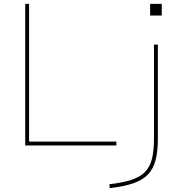

<svg xmlns="http://www.w3.org/2000/svg" viewBox="-20 -750 963 990"><path d="M110 0V-730H130V-20H580V0ZM544 200Q613 192 657.5 177.5Q702 163 727.5 137Q753 111 763.5 69Q774 27 774 -35V-520H794V-35Q794 31 782 76.5Q770 122 742 150.5Q714 179 666 195.5Q618 212 546 220ZM754 -670V-730H814V-670Z"/></svg>

Font: M PLUS 1 Thin
Style: Regular
Weight: 100
Designer: Coji Morishita
Foundry: UNDERFOREST DESIGN
Version: Version 1.001